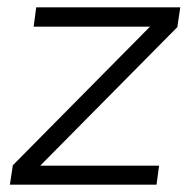

<svg xmlns="http://www.w3.org/2000/svg" viewBox="-20 -505 537 525"><path d="M391 -433 466 -432 89 -51 14 -52ZM415 -52 408 0H7L15 -52ZM473 -485 465 -432H72L79 -485Z"/></svg>

Font: Exo 2 Light
Style: Italic
Weight: 300
Italic angle: -8°
Designer: Natanael Gama
Foundry: Natanael Gama
Version: Version 2.010